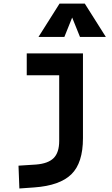

<svg xmlns="http://www.w3.org/2000/svg" viewBox="-20 -815 626 1069"><path d="M87.9 234.4 83 107.4 180.7 101.1Q248.5 95.7 279.1 64.7Q309.6 33.7 309.6 -30.3V-396H128.9V-517.6H441.9V-45.9Q441.9 92.3 377.4 155.3Q313 218.3 170.9 228.5ZM194.3 -609.4 311.5 -794.9H452.1L569.3 -609.4H425.3L381.8 -717.3L338.4 -609.4Z"/></svg>

Font: Caskaydia Cove
Style: Bold
Weight: 700
Monospace: yes
Designer: Aaron Bell
Foundry: Saja Typeworks
Version: Version 4.300; ttfautohint (v1.8.3)